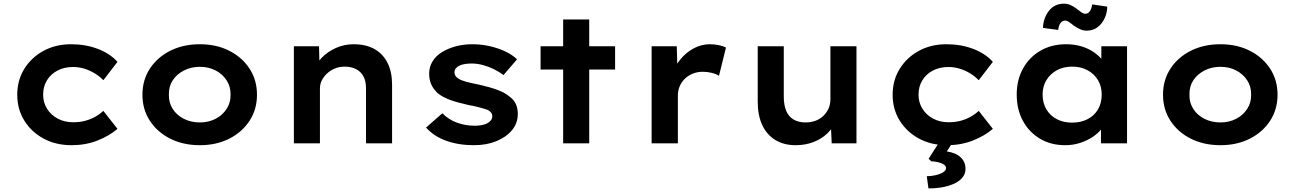

<svg xmlns="http://www.w3.org/2000/svg" viewBox="-20 -781 7054 1046"><path d="M370 10Q284 10 217.5 -26Q151 -62 112.5 -124Q74 -186 74 -265Q74 -344 112.5 -406Q151 -468 217 -504Q283 -540 367 -540Q447 -540 513.5 -514.5Q580 -489 620 -444L543 -344Q524 -364 497.5 -380.5Q471 -397 440.5 -406.5Q410 -416 378 -416Q330 -416 293 -396.5Q256 -377 235.5 -343Q215 -309 215 -265Q215 -223 236 -189Q257 -155 294 -135Q331 -115 378 -115Q415 -115 444.5 -123Q474 -131 499 -145Q524 -159 543 -177L620 -79Q576 -41 511.5 -15.5Q447 10 370 10Z M1069 10Q978 10 907.5 -25.5Q837 -61 796.5 -123Q756 -185 756 -265Q756 -345 796.5 -407Q837 -469 907.5 -504.5Q978 -540 1069 -540Q1159 -540 1229 -504.5Q1299 -469 1339.5 -407Q1380 -345 1380 -265Q1380 -185 1339.5 -123Q1299 -61 1229 -25.5Q1159 10 1069 10ZM1069 -114Q1116 -114 1154 -133.5Q1192 -153 1214.5 -187.5Q1237 -222 1236 -265Q1237 -309 1214.5 -343.5Q1192 -378 1154 -397.5Q1116 -417 1069 -417Q1021 -417 982 -397Q943 -377 921 -343.5Q899 -310 900 -265Q899 -222 921 -187.5Q943 -153 982 -133.5Q1021 -114 1069 -114Z M1581 0V-529H1718L1721 -405L1687 -395Q1701 -433 1732.5 -466Q1764 -499 1809.5 -519.5Q1855 -540 1906 -540Q1975 -540 2021.5 -513Q2068 -486 2092 -437Q2116 -388 2116 -319V0H1974V-300Q1974 -339 1960 -365Q1946 -391 1919.5 -404.5Q1893 -418 1858 -418Q1828 -418 1803.5 -407.5Q1779 -397 1761 -380Q1743 -363 1733 -342.5Q1723 -322 1723 -300V0H1653Q1625 0 1607 0Q1589 0 1581 0Z M2562 10Q2477 10 2410 -14.5Q2343 -39 2301 -86L2390 -164Q2423 -130 2469 -113Q2515 -96 2567 -96Q2585 -96 2602.5 -99Q2620 -102 2633 -108.5Q2646 -115 2654 -125Q2662 -135 2662 -148Q2662 -170 2635 -183Q2618 -189 2591.5 -196Q2565 -203 2532 -209Q2476 -221 2434 -236Q2392 -251 2365 -273Q2342 -294 2330 -320Q2318 -346 2318 -380Q2318 -416 2336 -446Q2354 -476 2387 -496.5Q2420 -517 2462.5 -528.5Q2505 -540 2553 -540Q2599 -540 2643.5 -530.5Q2688 -521 2728 -503Q2768 -485 2797 -458L2723 -372Q2701 -389 2672 -403.5Q2643 -418 2611.5 -426.5Q2580 -435 2550 -435Q2532 -435 2514.5 -432.5Q2497 -430 2484 -424Q2471 -418 2463.5 -409Q2456 -400 2456 -387Q2456 -376 2461.5 -367.5Q2467 -359 2477 -353Q2492 -343 2520 -335.5Q2548 -328 2589 -320Q2647 -307 2689.5 -291.5Q2732 -276 2758 -253Q2780 -237 2790.5 -213.5Q2801 -190 2801 -161Q2801 -110 2769.5 -72Q2738 -34 2684.5 -12Q2631 10 2562 10Z M3048 0V-675H3190V0ZM2925 -402V-529H3331V-402Z M3530 0V-529H3667L3672 -349L3640 -370Q3654 -417 3685.5 -456Q3717 -495 3759 -517.5Q3801 -540 3847 -540Q3873 -540 3896.5 -535Q3920 -530 3935 -522L3897 -368Q3882 -378 3857.5 -384Q3833 -390 3809 -390Q3779 -390 3753.5 -379.5Q3728 -369 3710 -351Q3692 -333 3682.5 -310Q3673 -287 3673 -262V0Z M4314 10Q4251 10 4204.5 -18Q4158 -46 4133 -99Q4108 -152 4108 -227V-529H4250V-254Q4250 -209 4263 -177.5Q4276 -146 4303 -130Q4330 -114 4369 -114Q4398 -114 4422.5 -123Q4447 -132 4465 -149Q4483 -166 4493.5 -189Q4504 -212 4504 -240V-529H4646V0H4511L4506 -109L4532 -121Q4520 -87 4489.5 -56.5Q4459 -26 4414 -8Q4369 10 4314 10Z M5139 10Q5053 10 4986.5 -26Q4920 -62 4881.5 -124Q4843 -186 4843 -265Q4843 -344 4881.5 -406Q4920 -468 4986 -504Q5052 -540 5136 -540Q5216 -540 5282.5 -514.5Q5349 -489 5389 -444L5312 -344Q5293 -364 5266.5 -380.5Q5240 -397 5209.5 -406.5Q5179 -416 5147 -416Q5099 -416 5062 -396.5Q5025 -377 5004.5 -343Q4984 -309 4984 -265Q4984 -223 5005 -189Q5026 -155 5063 -135Q5100 -115 5147 -115Q5184 -115 5213.5 -123Q5243 -131 5268 -145Q5293 -159 5312 -177L5389 -79Q5345 -41 5280.5 -15.5Q5216 10 5139 10ZM5038 245 5029 179Q5052 179 5076.5 173.5Q5101 168 5117.5 158Q5134 148 5134 135Q5134 122 5120 114Q5106 106 5088 102Q5070 98 5054 98L5039 84L5108 -24H5183L5138 44Q5187 51 5213.5 76Q5240 101 5240 139Q5240 168 5221 189Q5202 210 5171.5 222.5Q5141 235 5106 240.5Q5071 246 5038 245Z M5783 10Q5705 10 5645.5 -25.5Q5586 -61 5552.5 -123Q5519 -185 5519 -266Q5519 -346 5553.5 -408Q5588 -470 5648.5 -505Q5709 -540 5788 -540Q5834 -540 5873 -528Q5912 -516 5941 -495.5Q5970 -475 5988.5 -450.5Q6007 -426 6012 -399L5980 -400V-529H6120V0H5978V-135L6008 -132Q6002 -106 5983 -81Q5964 -56 5933.5 -35.5Q5903 -15 5864.5 -2.5Q5826 10 5783 10ZM5821 -113Q5869 -113 5905.5 -132Q5942 -151 5962 -185.5Q5982 -220 5982 -266Q5982 -310 5962 -344Q5942 -378 5905.5 -398Q5869 -418 5821 -418Q5773 -418 5737 -398Q5701 -378 5680.5 -344Q5660 -310 5660 -266Q5660 -220 5680.5 -185.5Q5701 -151 5737 -132Q5773 -113 5821 -113ZM5900 -614Q5882 -614 5866 -621Q5850 -628 5829 -642Q5811 -657 5801 -663Q5791 -669 5783 -669Q5769 -669 5758.5 -656.5Q5748 -644 5745 -618L5662 -629Q5664 -683 5694.5 -722Q5725 -761 5776 -761Q5794 -761 5810 -754.5Q5826 -748 5846 -733Q5861 -721 5872 -713.5Q5883 -706 5893 -706Q5907 -706 5917 -719.5Q5927 -733 5930 -757L6012 -745Q6012 -711 5997.5 -680.5Q5983 -650 5958.5 -632Q5934 -614 5900 -614Z M6629 10Q6538 10 6467.5 -25.5Q6397 -61 6356.5 -123Q6316 -185 6316 -265Q6316 -345 6356.5 -407Q6397 -469 6467.5 -504.5Q6538 -540 6629 -540Q6719 -540 6789 -504.5Q6859 -469 6899.5 -407Q6940 -345 6940 -265Q6940 -185 6899.5 -123Q6859 -61 6789 -25.5Q6719 10 6629 10ZM6629 -114Q6676 -114 6714 -133.5Q6752 -153 6774.5 -187.5Q6797 -222 6796 -265Q6797 -309 6774.5 -343.5Q6752 -378 6714 -397.5Q6676 -417 6629 -417Q6581 -417 6542 -397Q6503 -377 6481 -343.5Q6459 -310 6460 -265Q6459 -222 6481 -187.5Q6503 -153 6542 -133.5Q6581 -114 6629 -114Z"/></svg>

Font: Lexend Exa SemiBold
Style: Regular
Weight: 600
Designer: Bonnie Shaver-Troup, Thomas Jockin
Foundry: Lexend
Version: Version 1.007